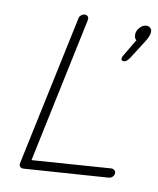

<svg xmlns="http://www.w3.org/2000/svg" viewBox="-79 -738 663 806"><g transform="rotate(10 253.0 -335.0)"><path d="M75.2 5.9Q65.4 5.9 60.5 0Q55.7 -5.9 58.1 -15.1L193.8 -655.8Q195.3 -664.1 202.6 -669.9Q210 -675.8 217.8 -675.8Q226.6 -675.8 231 -670.2Q235.4 -664.6 233.9 -655.8L103 -35.2L439 -59.1Q446.3 -59.6 452.1 -54.7Q458 -49.8 458 -43Q458 -33.7 451.2 -26.6Q444.3 -19.5 434.1 -19ZM413.1 -511.2Q400.9 -511.2 400.9 -521Q400.9 -524.4 405.8 -534.2L449.2 -606.9Q439.9 -614.7 439.9 -629.9Q439.9 -646.5 452.9 -660.6Q465.8 -674.8 481 -674.8Q491.2 -674.8 497.6 -668.5Q503.9 -662.1 503.9 -652.8Q503.9 -644.5 499.8 -634Q495.6 -623.5 492.2 -617.9Q488.8 -612.3 478 -595.2L438 -532.2Q424.3 -511.2 413.1 -511.2Z"/></g></svg>

Font: Comic Neue Light
Style: Italic
Weight: 300
Italic angle: -12°
Designer: Craig Rozynski
Foundry: Craig Rozynski
Version: Version 2.003;hotconv 1.0.109;makeotfexe 2.5.65596